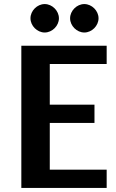

<svg xmlns="http://www.w3.org/2000/svg" viewBox="-20 -925 570 945"><path d="M505 0V-90H225V-320H445V-410H225V-610H505V-700H85V0ZM200 -905C163 -905 130 -872 130 -835C130 -798 163 -765 200 -765C237 -765 270 -798 270 -835C270 -872 237 -905 200 -905ZM395 -905C358 -905 325 -872 325 -835C325 -798 358 -765 395 -765C432 -765 465 -798 465 -835C465 -872 432 -905 395 -905Z"/></svg>

Font: Scada
Style: Bold
Weight: 700
Designer: Jovanny Lemonad
Foundry: Jovanny Lemonad
Version: Version 3.005